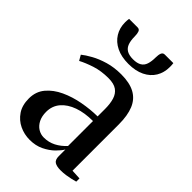

<svg xmlns="http://www.w3.org/2000/svg" viewBox="-224 -829 925 925"><g transform="rotate(45 238.5 -366.5)"><path d="M161.5 9Q124.5 9 92 -6.5Q59.5 -22 38.8 -52.5Q18 -83 18 -129.5Q18 -176.5 45.5 -209.2Q73 -242 117.2 -262.5Q161.5 -283 213.2 -292.5Q265 -302 313.5 -302.5V-353Q313.5 -389 305.5 -415.2Q297.5 -441.5 277.5 -455.8Q257.5 -470 220.5 -470Q170.5 -470 130 -456.8Q89.5 -443.5 61.5 -428.5L46 -455.5Q63 -469.5 93 -486.2Q123 -503 163 -514.8Q203 -526.5 251 -526.5Q308.5 -526.5 344.2 -507Q380 -487.5 396.5 -447.8Q413 -408 413 -347.5V-32L463 -29.5V-7.5Q452.5 -4.5 437.8 -1Q423 2.5 405.8 5Q388.5 7.5 370.5 7.5Q344 7.5 330.2 -1.2Q316.5 -10 316.5 -35V-80Q307 -63.5 285.8 -42.5Q264.5 -21.5 233.2 -6.2Q202 9 161.5 9ZM202 -47Q235 -47 263 -61.5Q291 -76 313.5 -101V-271Q257.5 -271 214.5 -255.8Q171.5 -240.5 147 -211.8Q122.5 -183 122.5 -142.5Q122.5 -113 133.2 -91.5Q144 -70 162.2 -58.5Q180.5 -47 202 -47ZM146.5 -742Q159 -742 163.2 -730.8Q167.5 -719.5 167.5 -702Q167.5 -674 174.2 -655Q181 -636 196.8 -626.8Q212.5 -617.5 239.5 -617.5Q266.5 -617.5 282.2 -626.8Q298 -636 304.2 -655Q310.5 -674 310.5 -702Q310.5 -719.5 315 -730.8Q319.5 -742 332 -742H390Q391 -736 391.2 -729.5Q391.5 -723 391.5 -717Q391.5 -678.5 373.8 -649Q356 -619.5 322 -602.8Q288 -586 239.5 -586Q191 -586 157 -602.8Q123 -619.5 104.8 -649Q86.5 -678.5 86.5 -717Q86.5 -723.5 87 -729.8Q87.5 -736 88.5 -742Z"/></g></svg>

Font: Merriweather 120pt
Style: Regular
Weight: 400
Version: Version 2.100